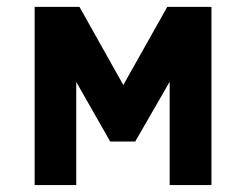

<svg xmlns="http://www.w3.org/2000/svg" viewBox="-20 -532 725 552"><path d="M587.9 0H467.8V-296.9L368.7 -125H296.9L199.2 -296.4V0H79.6V-512.2H208.5L334.5 -287.6L460.9 -512.2H587.9Z"/></svg>

Font: Cadman
Style: Bold
Weight: 700
Designer: Paul James MIller
Foundry: High-Logic / Made with FontCreator
Version: Version 2.114;March 28, 2021;FontCreator 13.0.0.2683 64-bit